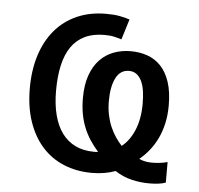

<svg xmlns="http://www.w3.org/2000/svg" viewBox="-46 -593 691 668"><g transform="rotate(5 300.0 -258.5)"><path d="M334 -244.1Q334 -218.8 338.6 -196.5Q343.3 -174.3 351.3 -155.5Q359.4 -136.7 369.9 -121.1Q380.4 -105.5 392.1 -92.8Q419.9 -114.7 436 -153.8Q452.1 -192.9 452.1 -245.1Q452.1 -270 449 -290.5Q445.8 -311 438.7 -325.2Q431.6 -339.4 420.9 -347.2Q410.2 -355 395 -355Q364.7 -355 349.4 -325.2Q334 -295.4 334 -244.1ZM499 28.8Q467.3 28.8 437 21.5Q406.7 14.2 378.9 -3.9Q360.4 2.9 340.1 6.3Q319.8 9.8 296.9 9.8Q242.7 9.8 198.2 -8.8Q153.8 -27.3 122.3 -62.7Q90.8 -98.1 73.5 -149.2Q56.2 -200.2 56.2 -265.1Q56.2 -328.1 72.5 -379.9Q88.9 -431.6 119.9 -468.5Q150.9 -505.4 196 -525.6Q241.2 -545.9 298.8 -545.9Q326.7 -545.9 345.9 -542.2Q365.2 -538.6 380.9 -533.2L358.9 -461.9Q346.7 -465.8 333 -469Q319.3 -472.2 298.8 -472.2Q259.3 -472.2 230.7 -458.5Q202.1 -444.8 183.8 -418.5Q165.5 -392.1 156.7 -353.3Q147.9 -314.5 147.9 -264.2Q147.9 -216.8 157.5 -179.7Q167 -142.6 185.8 -116.9Q204.6 -91.3 232.7 -77.6Q260.7 -64 297.9 -64Q302.7 -64 305.2 -64Q307.6 -64 312 -64.9Q295.4 -84 282.7 -103.5Q270 -123 261.2 -145Q252.4 -167 247.8 -192.1Q243.2 -217.3 243.2 -247.1Q243.2 -293 254.9 -326.2Q266.6 -359.4 287.1 -381.1Q307.6 -402.8 335.4 -413.3Q363.3 -423.8 395 -423.8Q426.8 -423.8 453.6 -414.3Q480.5 -404.8 500.5 -383.8Q520.5 -362.8 531.7 -329.1Q543 -295.4 543 -247.1Q543 -212.9 536.4 -183.8Q529.8 -154.8 518.1 -130.6Q506.3 -106.4 490.7 -87.2Q475.1 -67.9 457 -53.2Q476.1 -43.9 502 -43.9Q514.6 -43.9 528.6 -45.4Q542.5 -46.9 556.2 -50.8V21Q544.9 25.4 529.5 27.1Q514.2 28.8 499 28.8Z"/></g></svg>

Font: WenQuanYi Micro Hei Mono
Style: Regular
Weight: 400
Foundry: Ascender Corporation
Version: Version 0.2.0-beta